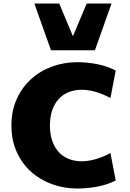

<svg xmlns="http://www.w3.org/2000/svg" viewBox="-20 -1057 737 1091"><path d="M44.9 -343.8Q44.9 -427.2 75 -493.9Q105 -560.5 156.2 -607.2Q207.5 -653.8 275.4 -678.7Q343.3 -703.6 419.4 -703.6Q472.7 -703.6 527.8 -693.4Q583 -683.1 637.7 -656.2L607.4 -500Q564.5 -523.4 522.5 -535.2Q480.5 -546.9 445.3 -546.9Q402.8 -546.9 369.1 -533Q335.4 -519 312 -492.7Q288.6 -466.3 276.1 -428.7Q263.7 -391.1 263.7 -343.8Q263.7 -296.4 276.1 -258.8Q288.6 -221.2 312 -194.8Q335.4 -168.5 369.1 -154.5Q402.8 -140.6 445.3 -140.6Q480.5 -140.6 522.5 -152.3Q564.5 -164.1 607.4 -187.5L637.7 -31.2Q583 -4.9 527.8 4.6Q472.7 14.2 419.4 14.2Q343.3 14.2 275.4 -10.5Q207.5 -35.2 156.2 -81.3Q105 -127.4 75 -193.8Q44.9 -260.3 44.9 -343.8ZM269.5 -771.5 175.3 -1037.1H316.4L394.5 -851.1L472.7 -1037.1H613.8L519.5 -771.5Z"/></svg>

Font: Candal
Style: Regular
Weight: 400
Designer: vernon adams
Foundry: vernon adams
Version: Version 1.000